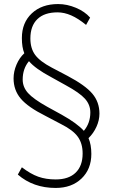

<svg xmlns="http://www.w3.org/2000/svg" viewBox="-20 -739 558 948"><path d="M417 -57Q431 -25 431 21Q431 96 382.5 142.5Q334 189 255 189Q144 189 68 123L88 87Q131 120 169 133.5Q207 147 255 147Q319 147 353.5 113.5Q388 80 388 19Q388 -31 364 -64Q340 -97 282 -126L204 -167Q118 -210 82.5 -252Q47 -294 47 -352Q47 -386 61.5 -420Q76 -454 100 -476Q88 -505 88 -551Q88 -627 137 -673Q186 -719 267 -719Q311 -719 355 -700.5Q399 -682 425 -652L405 -616Q366 -648 331.5 -663Q297 -678 264 -678Q199 -678 164.5 -644.5Q130 -611 130 -549Q130 -500 153.5 -468Q177 -436 236 -405L314 -364Q401 -318 436 -276.5Q471 -235 471 -178Q471 -145 456 -112.5Q441 -80 417 -57ZM394 -93Q426 -131 426 -184Q426 -222 399.5 -251.5Q373 -281 305 -318L233 -358Q154 -400 123 -437Q92 -400 92 -346Q92 -309 118.5 -279.5Q145 -250 213 -212L284 -173Q361 -130 394 -93Z"/></svg>

Font: MuliDisplayVN ExtraLight
Style: Regular
Weight: 200
Designer: Vernon Adams
Foundry: Vernon Adams
Version: Version 2.100